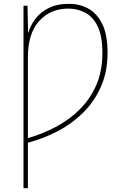

<svg xmlns="http://www.w3.org/2000/svg" viewBox="-20 -745 640 1005"><path d="M103 240V-715H124L127 -575H129Q139 -611 164.5 -645.5Q190 -680 234 -702.5Q278 -725 342 -725Q396 -725 441.5 -700.5Q487 -676 515 -620Q543 -564 543 -469Q543 -369 508 -290.5Q473 -212 414 -154Q355 -96 280.5 -57.5Q206 -19 126 2V240ZM126 -22Q203 -44 273.5 -81.5Q344 -119 398.5 -173.5Q453 -228 484.5 -301Q516 -374 516 -467Q516 -557 491 -607.5Q466 -658 425.5 -679Q385 -700 338 -700Q244 -700 185 -635Q126 -570 126 -444Z"/></svg>

Font: Noto Sans Mono Thin
Style: Regular
Weight: 100
Designer: Monotype Design Team
Foundry: Monotype Imaging Inc.
Version: Version 2.014